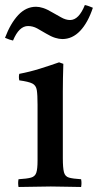

<svg xmlns="http://www.w3.org/2000/svg" viewBox="-47 -746 391 767"><path d="M277 1Q249 1 220 0Q191 -1 156 -1Q124 -1 90.5 0Q57 1 27 1Q24 -15 27 -30Q61 -32 77 -36.5Q93 -41 98 -56Q103 -71 103 -104V-328Q103 -367 100 -386Q97 -405 82 -412.5Q67 -420 30 -425Q27 -439 30 -451Q72 -459 112 -471.5Q152 -484 189 -497L206 -491Q205 -460 204.5 -433Q204 -406 204 -382V-114Q204 -75 208.5 -58Q213 -41 228.5 -36.5Q244 -32 277 -30Q280 -15 277 1ZM292 -726Q301 -724 309 -721Q317 -718 324 -715Q304 -655 273 -622.5Q242 -590 202 -590Q189 -590 173 -595Q157 -600 137 -612Q119 -623 101.5 -632.5Q84 -642 65 -642Q29 -642 5 -584Q-9 -587 -27 -595Q-5 -653 26 -686Q57 -719 97 -719Q110 -719 125.5 -714Q141 -709 161 -697Q179 -687 197.5 -676.5Q216 -666 233 -666Q268 -666 292 -726Z"/></svg>

Font: Tiro Devanagari Marathi
Style: Regular
Weight: 400
Designer: Devanagari: John Hudson & Fiona Ross. Latin: John Hudson.
Foundry: Tiro Typeworks Ltd.
Version: Version 1.52